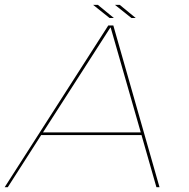

<svg xmlns="http://www.w3.org/2000/svg" viewBox="-32 -784 790 804"><path d="M-12.5 0 421.5 -677.5H442.5L636 0H623L560.5 -218.5H140.5L0.5 0ZM148 -229.5H557.5L431.5 -668.5H430ZM518.5 -708.5 449.5 -763.5H469.5L536.5 -708.5ZM427 -708.5 358 -763.5H378L445 -708.5Z"/></svg>

Font: Anybody ExtraExpanded Thin
Style: Italic
Weight: 100
Width: 8
Italic angle: -10°
Designer: Tyler Finck
Foundry: Etcetera Type Company
Version: Version 1.010; ttfautohint (v1.8.3) -l 8 -r 50 -G 200 -x 14 